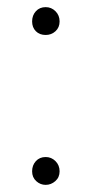

<svg xmlns="http://www.w3.org/2000/svg" viewBox="-20 -504 257 538"><path d="M108 14Q93 14 81.5 3.5Q70 -7 70 -24Q70 -41 80.5 -52.5Q91 -64 108 -64Q124 -64 135.5 -52.5Q147 -41 147 -24Q147 -7 135 3.5Q123 14 108 14ZM108 -406Q91 -406 80.5 -416.5Q70 -427 70 -444Q70 -461 80.5 -472.5Q91 -484 108 -484Q124 -484 135.5 -472.5Q147 -461 147 -444Q147 -427 135.5 -416.5Q124 -406 108 -406Z"/></svg>

Font: Transpass ExtraLight
Style: Regular
Weight: 200
Designer: Delve Withrington
Foundry: Delve Fonts
Version: Version 1.001;December 18, 2019;FontCreator 12.0.0.2547 64-b